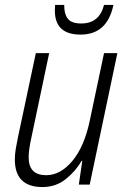

<svg xmlns="http://www.w3.org/2000/svg" viewBox="-20 -747 516 777"><path d="M439 -727H401Q382 -652 309 -652Q268 -652 253.5 -672.5Q239 -693 240 -727H203Q202 -717 202 -704Q202 -607 306 -607Q414 -607 439 -727ZM310 -96H313L299 0H343L455 -532H401L344 -262Q322 -155 273.5 -96.5Q225 -38 167 -38Q96 -38 96 -110Q96 -127 99 -147.5Q102 -168 107 -190L179 -532H125L53 -193Q48 -170 44 -146Q40 -122 40 -102Q40 10 152 10Q206 10 246.5 -22.5Q287 -55 310 -96Z"/></svg>

Font: Noto Sans UI SemiCondensed Light
Style: Italic
Weight: 300
Width: 4
Designer: Monotype Design Team
Foundry: Monotype Imaging Inc.
Version: 1.001